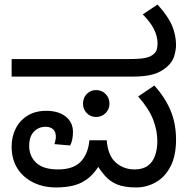

<svg xmlns="http://www.w3.org/2000/svg" viewBox="-20 -810 832 842"><path d="M226 12Q170 12 125.5 -10Q81 -32 56 -72Q31 -112 31 -167Q31 -211 49 -246.5Q67 -282 101 -303Q135 -324 183 -324Q236 -324 268 -299Q300 -274 300 -231Q300 -215 297 -199Q294 -183 287 -172L219 -178Q221 -186 223 -194.5Q225 -203 225 -210Q225 -232 213 -243Q201 -254 180 -254Q149 -254 128.5 -232.5Q108 -211 108 -170Q108 -125 139 -96Q170 -67 234 -67Q303 -67 335 -102Q367 -137 372 -195H448Q453 -128 487.5 -97.5Q522 -67 570 -67Q606 -67 628 -83Q650 -99 660 -127.5Q670 -156 670 -191Q670 -237 652 -284.5Q634 -332 586 -387L657 -435Q703 -384 727.5 -326.5Q752 -269 752 -198Q752 -126 727.5 -79.5Q703 -33 663 -10.5Q623 12 577 12Q526 12 494 -1Q462 -14 440 -39.5Q418 -65 396 -101L427 -105Q401 -57 371.5 -32Q342 -7 306.5 2.5Q271 12 226 12ZM401 -297Q377 -297 360.5 -314Q344 -331 344 -355Q344 -381 360.5 -398Q377 -415 401 -415Q426 -415 443 -398Q460 -381 460 -355Q460 -331 443 -314Q426 -297 401 -297ZM31 -474V-551H541Q595 -551 617 -556Q639 -561 649 -569Q663 -579 667 -591.5Q671 -604 671 -618Q671 -651 655 -682.5Q639 -714 606 -747L671 -790Q718 -738 735 -696.5Q752 -655 752 -612Q752 -593 744.5 -565.5Q737 -538 711 -516Q686 -494 651.5 -484Q617 -474 559 -474Z"/></svg>

Font: ukannada15
Style: Book
Weight: 400
Designer: Jelle Bosma - Monotype Design Team
Foundry: Monotype Imaging Inc.
Version: Version 2.003